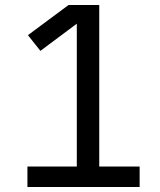

<svg xmlns="http://www.w3.org/2000/svg" viewBox="-20 -750 640 770"><path d="M92 -609 255 -730H378V-82H540V0H90V-82H288V-655L142 -546Z"/></svg>

Font: Tiny
Style: Regular
Weight: 400
Designer: Philipp Nurullin, Konstantin Bulenkov
Foundry: JetBrains
Version: Version 2.251; ttfautohint (v1.8.4.7-5d5b)